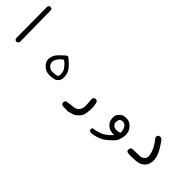

<svg xmlns="http://www.w3.org/2000/svg" viewBox="69 -1232 2361 2361"><g transform="rotate(45 1250.0 -51.5)"><path d="M79.1 168.9 62.5 161.1Q52.7 148.4 52.7 131.8L48.8 -400.4Q49.8 -413.1 57.6 -422.9Q69.3 -432.6 86.9 -430.7L103.5 -422.9L111.3 -406.2L118.2 143.6L109.4 159.2Q96.7 170.9 79.1 168.9Z M645.5 171.9Q622.1 169.9 600.6 161.1Q579.1 152.3 557.6 132.8Q536.1 113.3 523.9 86.9Q511.7 60.5 515.1 25.9Q518.6 -8.8 539.1 -42Q559.6 -75.2 635.7 -141.6Q657.2 -157.2 669.4 -149.4Q681.6 -141.6 717.8 -108.9Q753.9 -76.2 771 -52.7Q788.1 -29.3 795.9 -9.3Q803.7 10.7 807.6 35.6Q811.5 60.5 808.1 88.4Q804.7 116.2 785.2 137.2Q765.6 158.2 744.1 163.1Q722.7 168 697.3 171.9Q671.9 175.8 645.5 171.9ZM745.1 103.5Q752 98.6 753.9 85.4Q755.9 72.3 752.4 40.5Q749 8.8 725.1 -21.5Q701.2 -51.8 687.5 -64.5Q673.8 -77.1 654.3 -86.9Q614.3 -58.6 598.6 -35.6Q583 -12.7 575.7 5.9Q568.4 24.4 572.8 48.8Q577.1 73.2 592.3 88.4Q607.4 103.5 623 110.8Q638.7 118.2 658.7 118.2Q678.7 118.2 701.7 116.7Q724.6 115.2 745.1 103.5Z M1136.7 328.1Q1102.5 324.2 1077.6 325.7Q1052.7 327.1 1029.3 317.4Q1017.6 301.8 1019.5 280.3L1029.3 260.7Q1043 249 1064.5 251Q1106.4 242.2 1147 240.2Q1187.5 238.3 1212.9 211.9Q1238.3 185.5 1243.2 152.8Q1248 120.1 1238.3 6.8L1248 -12.7Q1261.7 -24.4 1283.2 -22.5L1302.7 -12.7Q1318.4 22.5 1320.3 63.5Q1322.3 104.5 1319.3 140.1Q1316.4 175.8 1309.6 203.1Q1302.7 230.5 1271.5 263.7Q1240.2 296.9 1203.6 308.6Q1167 320.3 1136.7 328.1Z M1521.5 312.5Q1508.8 311.5 1500 303.7Q1490.2 292 1492.2 274.4L1500 258.8Q1546.9 253.9 1610.4 232.4Q1673.8 210.9 1748 130.9Q1712.9 132.8 1681.2 124Q1649.4 115.2 1622.6 88.4Q1595.7 61.5 1588.9 35.2Q1582 8.8 1583.5 -24.9Q1585 -58.6 1612.8 -86.4Q1640.6 -114.3 1666.5 -119.6Q1692.4 -125 1727.1 -122.1Q1761.7 -119.1 1795.9 -87.4Q1830.1 -55.7 1840.3 -20Q1850.6 15.6 1845.7 52.7Q1840.8 89.8 1829.6 120.1Q1818.4 150.4 1791 178.2Q1763.7 206.1 1724.1 239.3Q1684.6 272.5 1626 292.5Q1567.4 312.5 1521.5 312.5ZM1758.8 64.5 1784.2 54.7Q1777.3 -24.4 1751 -44.9Q1724.6 -65.4 1699.7 -63Q1674.8 -60.5 1664.1 -49.8Q1653.3 -39.1 1649.4 -9.3Q1645.5 20.5 1658.7 37.6Q1671.9 54.7 1691.9 63.5Q1711.9 72.3 1758.8 64.5Z M2116.2 167Q2032.2 173.8 2006.8 160.2Q1995.1 144.5 1997.1 122.1L2006.8 102.5Q2020.5 90.8 2042 92.8Q2126 91.8 2161.6 88.9Q2197.3 85.9 2217.8 58.6Q2238.3 31.2 2229.5 -12.7Q2220.7 -56.6 2197.8 -102.5Q2174.8 -148.4 2139.6 -189.5Q2124 -205.1 2126 -226.6L2135.7 -246.1Q2151.4 -257.8 2172.9 -255.9L2193.4 -246.1Q2252 -169.9 2284.2 -102.5Q2316.4 -35.2 2311.5 25.4Q2306.6 85.9 2271.5 118.7Q2236.3 151.4 2197.8 160.2Q2159.2 168.9 2116.2 167Z"/></g></svg>

Font: JasonHandwriting2
Style: Regular
Weight: 400
Version: Version 1.05.10